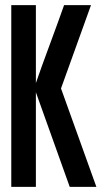

<svg xmlns="http://www.w3.org/2000/svg" viewBox="-20 -731 413 749"><path d="M335 -711 218 -386Q252 -291 287 -194Q322 -97 356 -2H252L120 -371V-2H24V-711H120V-407Q129 -434 144 -475Q159 -516 175 -559.5Q191 -603 206 -644Q221 -685 230 -711Z"/></svg>

Font: Fundamental  Brigade Condensed
Style: Regular
Weight: 400
Width: 3
Designer: Peter Wiegel, original typeface by Carl Albert Fahrenwaldt 1901
Foundry: Peter Wiegel
Version: Version 0.000 2012 initial release